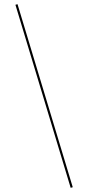

<svg xmlns="http://www.w3.org/2000/svg" viewBox="-20 -738 423 921"><path d="M54 -715 64 -718 329 160 319 163Z"/></svg>

Font: Ysabeau Infant Hairline
Style: Regular
Weight: 100
Designer: Christian Thalmann (Catharsis Fonts)
Version: Version 0.003